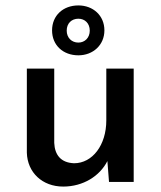

<svg xmlns="http://www.w3.org/2000/svg" viewBox="-20 -671 592 708"><path d="M172 -559C172 -504 213 -467 269 -467C323 -467 365 -505 365 -559C365 -614 323 -651 269 -651C213 -651 172 -614 172 -559ZM226 -558C226 -585 244 -602 269 -602C293 -602 311 -585 311 -558C311 -532 293 -514 269 -514C244 -514 226 -532 226 -558ZM213 17C287 17 348 -22 376 -77L382 0H473V-418H372V-227C372 -136 321 -69 253 -69C204 -71 182 -100 180 -144V-418H79V-108C81 -35 136 17 213 17Z"/></svg>

Font: Reem Kufi
Style: Regular
Weight: 400
Designer: Khaled Hosny
Version: Version 0.007